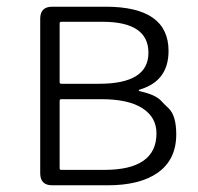

<svg xmlns="http://www.w3.org/2000/svg" viewBox="-20 -553 592 573"><path d="M136 0Q100 0 100 -36V-497Q100 -533 136 -533H295Q483 -533 483 -401Q483 -313 401 -287Q394 -285 394 -283Q394 -281 401 -280Q443 -270 459 -254Q471 -241 484 -229Q506 -207 506 -152Q506 -76 450 -37Q397 0 301 0ZM158 -51Q158 -46 163 -46H291Q447 -46 447 -155Q447 -203 405 -230Q363 -257 283 -257H163Q158 -257 158 -252ZM158 -308Q158 -303 163 -303H276Q423 -303 423 -395.5Q423 -488 286 -488H163Q158 -488 158 -483Z"/></svg>

Font: Resource Han Rounded CN Light
Style: Regular
Weight: 300
Designer: Cyano Hao (round all glyphs); Ryoko NISHIZUKA 西塚涼子 (kana, bopomofo & ideographs); Paul D. Hunt (Latin, Greek & Cyrillic)
Foundry: Cyano Hao
Version: 0.990